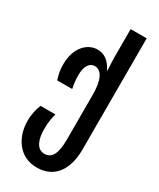

<svg xmlns="http://www.w3.org/2000/svg" viewBox="-249 -836 963 1162"><g transform="rotate(30 233.0 -255.0)"><path d="M224 250C343 250 410 162 410 16V-760H298V-559C298 -538 300 -511 302 -473H298C272 -527 235 -553 188 -553C119 -553 51 -491 51 -371C51 -331 57 -305 68 -269H173C166 -301 163 -329 163 -362C163 -420 185 -458 222 -458C272 -458 298 -402 298 -301V14C298 107 275 155 223 155C165 155 147 90 147 25C147 -29 156 -65 162 -85H58C46 -57 35 -17 35 33C35 139 95 250 224 250Z"/></g></svg>

Font: Noto Sans Georgian ExtraCondensed SemiBold
Style: Regular
Weight: 600
Width: 2
Designer: Monotype Design Team, Akaki Razmadze
Foundry: Google LLC
Version: Version 2.005